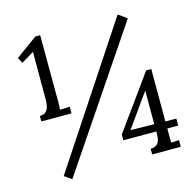

<svg xmlns="http://www.w3.org/2000/svg" viewBox="-106 -827 975 954"><g transform="rotate(-15 381.5 -350.0)"><path d="M580.1 -716.3 113.3 -9.8 150.9 16.1 624 -684.6ZM76.2 -300.8H231.4V-335L180.7 -333C182.1 -344.2 182.6 -356.9 182.6 -372.1L181.6 -716.3H156.7L45.4 -635.3L61 -606.9L123 -644H125.5V-402.8C125.5 -361.8 117.2 -329.1 76.2 -329.1ZM712.9 -34.2 671.9 -32.2V-105H728V-141.1H671.4V-411.1H645L445.8 -134.8V-105H615.2V-95.2C615.2 -56.6 606.9 -30.3 565.9 -28.8V0H712.9ZM613.8 -314H614.7V-142.6L492.7 -144.5Z"/></g></svg>

Font: Parastoo
Style: Regular
Weight: 400
Foundry: Saber Rastikerdar (saber.rastikerdar@gmail.com)
Version: Version 2.0.1